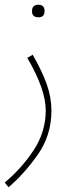

<svg xmlns="http://www.w3.org/2000/svg" viewBox="-32 -560 311 810"><path d="M156 -513Q156 -540 130 -540Q103 -540 103 -513Q103 -487 130 -487Q156 -487 156 -513ZM185 -93Q185 -148 166 -202.5Q147 -257 106 -329L83 -316Q161 -183 161 -94Q161 -4 110 73.5Q59 151 -12 210L4 230Q69 175 127 93Q185 11 185 -93Z"/></svg>

Font: Noto Sans Arabic Condensed Thin
Style: Regular
Weight: 250
Width: 3
Designer: Nadine Chahine
Foundry: Monotype Imaging Inc.
Version: 1.001